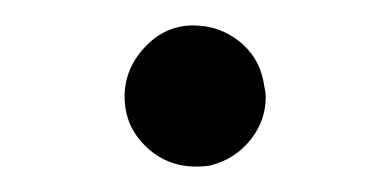

<svg xmlns="http://www.w3.org/2000/svg" viewBox="-20 -432 308 151"><path d="M132 -412Q152 -412 167.5 -400Q183 -388 187 -369Q189 -359 189 -356Q189 -337 177 -322Q165 -307 146 -302Q142 -301 134 -301Q111 -301 94.5 -317Q78 -333 78 -356Q78 -378 94 -395Q110 -412 132 -412Z"/></svg>

Font: Ibarra Real Nova
Style: Regular
Weight: 400
Designer: Jose Maria Ribagorda & Octavio Pardo
Foundry: Jose Maria Ribagorda
Version: Version 1.014